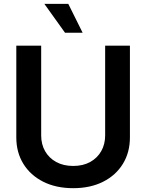

<svg xmlns="http://www.w3.org/2000/svg" viewBox="-20 -964 758 995"><path d="M359.4 11.2Q270.5 11.2 204.1 -22.2Q137.7 -55.7 101.1 -115Q64.5 -174.3 64.5 -252V-727.5H193.4V-262.2Q193.4 -216.3 213.6 -180.7Q233.9 -145 271.2 -124.5Q308.6 -104 359.4 -104Q410.2 -104 447.3 -124.5Q484.4 -145 504.6 -180.7Q524.9 -216.3 524.9 -262.2V-727.5H653.3V-252Q653.3 -174.3 616.9 -115Q580.6 -55.7 514.4 -22.2Q448.2 11.2 359.4 11.2ZM316.9 -794.4 210 -943.8H334L408.2 -794.4Z"/></svg>

Font: Inter 24pt SemiBold
Style: Regular
Weight: 600
Designer: Rasmus Andersson
Foundry: rsms
Version: Version 4.001;git-66647c0bb